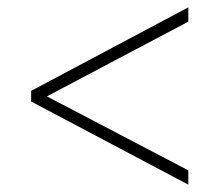

<svg xmlns="http://www.w3.org/2000/svg" viewBox="-20 -620 599 524"><path d="M494 -116 65 -343V-372L494 -600V-561L108 -357L494 -155Z"/></svg>

Font: Noto Serif Khmer ExtraLight
Style: Regular
Weight: 250
Version: Version 2.003